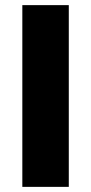

<svg xmlns="http://www.w3.org/2000/svg" viewBox="-20 -728 355 748"><path d="M67 0V-708H248V0Z"/></svg>

Font: Onest Black
Style: Regular
Weight: 900
Designer: Dmitri Voloshin, Andrey Kudryavtsev
Foundry: Dmitri Voloshin, Andrey Kudryavtsev
Version: Version 1.000;gftools[0.9.33]